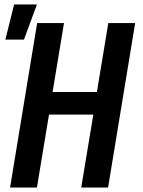

<svg xmlns="http://www.w3.org/2000/svg" viewBox="-20 -838 640 858"><path d="M25 0 146 -735H266L215 -427H413L464 -735H584L463 0H343L397 -326H199L145 0ZM4 -661 43 -818H145L87 -661Z"/></svg>

Font: Iosevka Aile Oblique
Style: Bold
Weight: 700
Italic angle: -9°
Designer: Belleve Invis
Foundry: Belleve Invis
Version: Version 31.1.0; ttfautohint (v1.8.4)